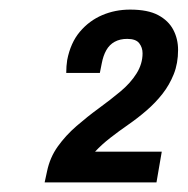

<svg xmlns="http://www.w3.org/2000/svg" viewBox="-20 -820 391 400"><path d="M73 -440 78 -463Q84 -492 100.5 -515Q117 -538 139.5 -557.5Q162 -577 186 -594.5Q210 -612 231 -629.5Q252 -647 264.5 -667Q277 -687 277 -709Q277 -721 270 -730Q263 -739 245 -739Q230 -739 219 -733Q208 -727 201.5 -715.5Q195 -704 192 -688L188 -668H118Q118 -675 118.5 -682Q119 -689 120 -695Q127 -731 146.5 -754Q166 -777 193 -788.5Q220 -800 251 -800Q288 -800 309.5 -788.5Q331 -777 341 -758Q351 -739 351 -716Q351 -688 342 -665.5Q333 -643 318.5 -624.5Q304 -606 285.5 -590Q267 -574 247.5 -560.5Q228 -547 210 -533Q192 -519 178 -504H317L306 -440Z"/></svg>

Font: Archivo SemiCondensed SemiBold
Style: Italic
Weight: 600
Width: 4
Italic angle: -10°
Designer: Hector Gatti
Foundry: Omnibus-Type
Version: Version 2.001